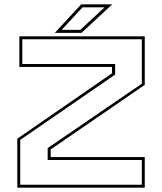

<svg xmlns="http://www.w3.org/2000/svg" viewBox="-20 -868 750 888"><path d="M60 0V-226.5L498 -529V-558.5H69.5V-700H649.5V-475.5L214.5 -177V-141.5H649.5V0ZM73.5 -13.5H636V-128H200.5V-183L636 -481V-686.5H83V-572H512.5V-523L73.5 -221ZM233.5 -716 355.5 -848H499L357 -716ZM265.5 -730H351.5L463.5 -834H361.5Z"/></svg>

Font: Tourney Expanded Thin
Style: Regular
Weight: 100
Width: 7
Designer: Tyler Finck
Foundry: Etcetera Type Co
Version: Version 1.010; ttfautohint (v1.8.3)